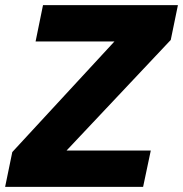

<svg xmlns="http://www.w3.org/2000/svg" viewBox="-49 -730 715 750"><path d="M-29 0H510L540 -142H211L618 -574L646 -710H119L90 -568H398L-1 -136Z"/></svg>

Font: Geist ExtraBold
Style: Italic
Weight: 800
Italic angle: -12°
Designer: Basement.studio, Andrés Briganti, Mateo Zaragoza
Foundry: Basement.studio, Vercel, Andrés Briganti, Guido Ferreyra, Mateo Zaragoza
Version: Version 1.500